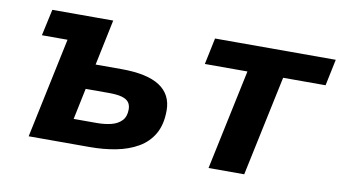

<svg xmlns="http://www.w3.org/2000/svg" viewBox="-60 -668 1422 800"><g transform="rotate(10 651.0 -268.0)"><path d="M78.8 -424.2 103.2 -536H284L259.6 -424.2ZM97.6 0 210.8 -536H360.8L320.4 -342.8H429.2Q538.6 -342.8 591.8 -308Q645 -273.2 645 -205.6Q645 -146 622.2 -106.4Q599.4 -66.8 559.1 -43.5Q518.8 -20.2 466.8 -10.1Q414.8 0 356.4 0ZM269.6 -103.8H367.6Q401.2 -103.8 428.5 -110.7Q455.8 -117.6 472.2 -134.8Q488.6 -152 488.6 -182.4Q488.6 -200.2 480.1 -212Q471.6 -223.8 451.5 -229.8Q431.4 -235.8 395.2 -235.8H297.2Z M858.6 0 948.4 -424.2H768.2L791.6 -536H1302.4L1279 -424.2H1099.4L1009.6 0Z"/></g></svg>

Font: Geist
Style: Italic
Weight: 400
Italic angle: -12°
Designer: Basement.studio, Andrés Briganti, Mateo Zaragoza
Foundry: Basement.studio, Vercel, Andrés Briganti, Guido Ferreyra, Mateo Zaragoza
Version: Version 1.500